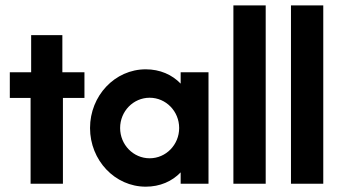

<svg xmlns="http://www.w3.org/2000/svg" viewBox="-20 -687 1276 718"><path d="M94.4 0H215.3V-320.8H295.8V-416.7H213.2V-555.6H96.5V-416.7H16.7V-320.8H94.4Z M525 11.1C578.5 11.1 623.6 -9 655.6 -42.4V0H759.7V-416.7H655.6V-374.3C623.6 -407.6 578.5 -427.8 525 -427.8C409.7 -427.8 316.7 -329.2 316.7 -208.3C316.7 -87.5 409.7 11.1 525 11.1ZM539.6 -95.1C478.5 -95.1 429.2 -145.8 429.2 -208.3C429.2 -270.8 478.5 -321.5 539.6 -321.5C600.7 -321.5 650 -270.8 650 -208.3C650 -145.8 600.7 -95.1 539.6 -95.1Z M852.8 0H973.6V-666.7H852.8Z M1068.1 0H1188.9V-666.7H1068.1Z"/></svg>

Font: Afacad
Style: Bold
Weight: 700
Designer: Kristian Moeller
Foundry: Dicotype
Version: Version 1.000